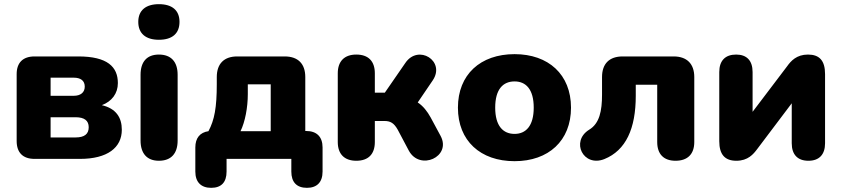

<svg xmlns="http://www.w3.org/2000/svg" viewBox="-20 -763 4042 922"><path d="M364 0C496 0 565 -54 565 -140C565 -199 537 -242 469 -258C517 -276 546 -314 546 -364C546 -442 496 -492 356 -492H146C90 -492 60 -462 60 -407V-86C60 -30 90 0 146 0ZM223 -390H334C367 -390 387 -376 387 -347C387 -319 367 -303 334 -303H223ZM223 -200H343C385 -200 406 -184 406 -152C406 -119 385 -103 343 -103H223Z M743 -572C807 -572 842 -602 842 -658C842 -713 807 -743 743 -743C680 -743 644 -713 644 -658C644 -602 680 -572 743 -572ZM743 9C802 9 833 -26 833 -88V-404C833 -467 801 -501 743 -501C686 -501 655 -467 655 -404V-88C655 -26 686 9 743 9Z M994 139C1043 139 1068 112 1068 61V0H1379V61C1379 112 1405 139 1454 139C1502 139 1529 112 1529 61V-55C1529 -106 1501 -134 1450 -134H1446V-393C1446 -457 1411 -492 1347 -492H1119C1056 -492 1021 -457 1021 -393V-359C1021 -247 1010 -187 981 -133C940 -127 918 -100 918 -55V61C918 112 946 139 994 139ZM1135 -133C1157 -178 1170 -247 1170 -311V-358H1280V-133Z M1691 9C1749 9 1780 -23 1780 -81V-182H1826C1855 -182 1872 -172 1890 -140L1943 -40C1996 59 2149 -10 2096 -110L2048 -199C2032 -228 2012 -254 1986 -271L2058 -377C2121 -470 1988 -553 1926 -460L1828 -318H1780V-411C1780 -469 1749 -501 1691 -501C1634 -501 1602 -469 1602 -411V-81C1602 -23 1634 9 1691 9Z M2451 11C2614 11 2722 -87 2722 -246C2722 -405 2614 -503 2451 -503C2287 -503 2179 -405 2179 -246C2179 -87 2287 11 2451 11ZM2451 -120C2396 -120 2358 -158 2358 -246C2358 -335 2396 -372 2451 -372C2505 -372 2543 -335 2543 -246C2543 -158 2505 -120 2451 -120Z M3224 9C3282 9 3314 -23 3314 -81V-393C3314 -457 3278 -492 3215 -492H2970C2906 -492 2871 -457 2871 -393V-309C2871 -230 2859 -170 2809 -140C2719 -84 2781 41 2882 1C2986 -41 3033 -146 3033 -303V-356H3136V-81C3136 -23 3167 9 3224 9Z M3516 9C3572 9 3598 -23 3616 -47L3782 -267V-75C3782 -21 3810 9 3862 9C3914 9 3942 -21 3942 -75V-407C3942 -472 3915 -501 3860 -501C3805 -501 3778 -470 3760 -445L3594 -226V-417C3594 -472 3566 -501 3515 -501C3463 -501 3434 -472 3434 -417V-85C3434 -21 3461 9 3516 9Z"/></svg>

Font: Nunito Black
Style: Regular
Weight: 900
Designer: Vernon Adams
Foundry: Vernon Adams
Version: Version 3.602